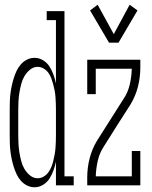

<svg xmlns="http://www.w3.org/2000/svg" viewBox="-20 -782 640 810"><path d="M126 8Q109 8 94 0.5Q79 -7 68 -19.5Q57 -32 50 -47Q43 -62 38 -78Q33 -94 29.5 -110.5Q26 -127 24 -143.5Q22 -160 21.5 -176.5Q21 -193 21 -210V-320Q21 -337 21.5 -353.5Q22 -370 24 -386.5Q26 -403 29.5 -419.5Q33 -436 38 -452Q43 -468 50 -483Q57 -498 68 -510.5Q79 -523 94 -530.5Q109 -538 126 -538Q145 -538 162 -527.5Q179 -517 189 -501Q199 -485 205.5 -467Q212 -449 216 -430V-697H177V-735H252V-38H291V0H216V-100Q212 -81 205.5 -63Q199 -45 189 -29Q179 -13 162 -2.5Q145 8 126 8ZM139 -30Q152 -30 164 -37Q176 -44 184 -55Q192 -66 197 -78.5Q202 -91 205 -104Q208 -117 210.5 -130Q213 -143 214 -156.5Q215 -170 215.5 -183.5Q216 -197 216 -210V-320Q216 -333 215.5 -346.5Q215 -360 214 -373.5Q213 -387 210.5 -400Q208 -413 204.5 -426Q201 -439 196.5 -451.5Q192 -464 184 -475Q176 -486 164 -493Q152 -500 139 -500Q121 -500 106.5 -488Q92 -476 83 -460.5Q74 -445 69.5 -427.5Q65 -410 62 -392Q59 -374 58 -356Q57 -338 57 -320V-210Q57 -192 58 -174Q59 -156 62 -138Q65 -120 69.5 -102.5Q74 -85 83 -69.5Q92 -54 106.5 -42Q121 -30 139 -30ZM440 -602 360 -738 392 -762 460 -638 527 -762 560 -738 480 -602ZM348 0V-33Q348 -74 358 -113.5Q368 -153 389 -188L502 -366Q520 -393 527.5 -426Q535 -459 536 -492H384V-385H348V-530H572V-497Q572 -456 562 -416.5Q552 -377 531 -342L474 -253L418 -164Q400 -137 392.5 -104Q385 -71 384 -38H536V-145H572V0Z"/></svg>

Font: Iosevka Curly Slab XLtEx
Style: Regular
Weight: 200
Width: 7
Monospace: yes
Designer: Belleve Invis
Foundry: Belleve Invis
Version: Version 11.1.0; ttfautohint (v1.8.3)